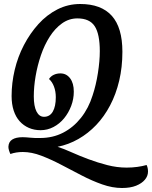

<svg xmlns="http://www.w3.org/2000/svg" viewBox="-20 -702 760 960"><path d="M590 238Q542 238 491 220Q440 202 388 175Q336 148 285.5 121.5Q235 95 186.5 76.5Q138 58 94 58Q77 58 61.5 60.5Q46 63 32 68Q28 60 25 50Q22 40 22 32Q23 7 41.5 -4.5Q60 -16 93 -16Q107 -16 132.5 -13.5Q158 -11 181 -12Q244 -12 295.5 -38.5Q347 -65 385 -113Q423 -161 443 -225Q460 -276 469.5 -336.5Q479 -397 479 -446Q479 -532 453.5 -571Q428 -610 367 -610Q325 -610 290 -585Q255 -560 228.5 -518.5Q202 -477 184.5 -425.5Q167 -374 158 -321Q149 -268 149 -220Q149 -171 162.5 -144.5Q176 -118 200 -118Q229 -118 244 -144Q259 -170 259 -216Q259 -245 250 -269Q241 -293 225 -307Q234 -321 249 -328Q264 -335 282 -335Q312 -335 330.5 -310.5Q349 -286 349 -244Q349 -207 336 -172.5Q323 -138 300.5 -110.5Q278 -83 247.5 -67Q217 -51 183 -51Q151 -51 124.5 -62.5Q98 -74 78.5 -95.5Q59 -117 48.5 -149Q38 -181 38 -222Q38 -287 53.5 -352.5Q69 -418 99.5 -476.5Q130 -535 172 -581.5Q214 -628 267 -655Q320 -682 381 -682Q486 -682 539 -623Q592 -564 592 -443Q592 -366 576 -298.5Q560 -231 530.5 -175Q501 -119 461 -77Q421 -35 372 -7Q323 21 268 32Q299 42 338 59.5Q377 77 422.5 94Q468 111 516.5 123.5Q565 136 613 136Q641 136 666.5 132.5Q692 129 713 123Q720 137 720 156Q720 178 704.5 196.5Q689 215 660.5 226.5Q632 238 590 238Z"/></svg>

Font: Sansita Swashed Light
Style: Regular
Weight: 400
Version: Version 1.003